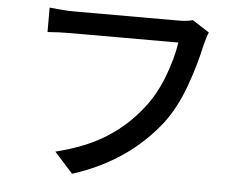

<svg xmlns="http://www.w3.org/2000/svg" viewBox="-51 -746 1058 838"><g transform="rotate(5 478.0 -327.0)"><path d="M761.2 -684.1 835 -636.2Q827.6 -622.1 816.9 -580.1Q796.9 -486.8 762 -392.1Q727.1 -297.4 675.3 -229Q533.2 -46.4 293.9 29.8L212.9 -60.1Q346.2 -93.3 434.6 -149.9Q522.9 -206.5 585.9 -288.1Q632.3 -346.2 663.8 -427.2Q695.3 -508.3 706.1 -581.1H236.3Q181.2 -581.1 133.3 -577.1V-684.1Q200.2 -676.8 236.3 -676.8H699.7Q734.9 -676.8 761.2 -684.1Z"/></g></svg>

Font: Karasuma Gothic
Style: Regular
Weight: 500
Designer: Rasmus Andersson / Ryoko Nishizuka
Foundry: Genbu
Version: Version 1.00